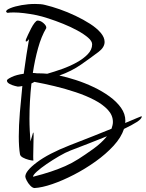

<svg xmlns="http://www.w3.org/2000/svg" viewBox="-20 -812 737 971"><path d="M154 139Q144 138 133 126.5Q122 115 115 101Q108 87 108 81Q108 53 166.5 9Q225 -35 332 -77Q400 -103 452 -124Q504 -145 544 -161Q547 -170 549 -178.5Q551 -187 551 -195Q551 -229 525.5 -256.5Q500 -284 458 -306Q416 -328 363.5 -345.5Q311 -363 257 -376Q203 -389 154 -398Q152 -397 148 -394.5Q144 -392 139 -390Q134 -345 131.5 -299.5Q129 -254 129 -212Q129 -181 130.5 -152Q132 -123 134 -97Q139 -111 143 -126.5Q147 -142 148 -142Q150 -142 150 -127Q150 -110 149 -77.5Q148 -45 148 -22Q148 -3 149 -1Q149 0 146 0Q140 0 124.5 -4Q109 -8 96 -15Q83 -22 81 -32Q75 -67 75 -122Q75 -177 80.5 -243.5Q86 -310 93 -377Q80 -374 70 -374Q69 -374 55 -377.5Q41 -381 28 -388Q15 -395 15 -405Q15 -411 39 -422.5Q63 -434 100 -439Q107 -491 114 -536Q121 -581 127 -614Q118 -602 112 -602Q110 -602 110 -606Q110 -610 111 -612Q114 -620 121.5 -636Q129 -652 137.5 -668.5Q146 -685 155 -696.5Q164 -708 170 -708Q185 -708 199.5 -695.5Q214 -683 214 -673V-670Q189 -628 172.5 -568.5Q156 -509 146 -443Q151 -443 156.5 -442.5Q162 -442 168 -441H181Q189 -441 199 -440.5Q209 -440 219 -439Q254 -449 293.5 -463Q333 -477 367.5 -496Q402 -515 424 -538Q446 -561 446 -588Q446 -604 425 -622Q404 -640 371 -658Q338 -676 299.5 -691.5Q261 -707 225.5 -718.5Q190 -730 166 -735Q96 -749 49 -749Q39 -749 31.5 -748.5Q24 -748 18 -747Q11 -750 11 -754Q11 -762 33 -771Q55 -780 89 -786Q123 -792 157 -792Q171 -792 184 -791Q197 -790 208 -787Q242 -779 282 -765Q322 -751 362 -732Q402 -713 435.5 -691.5Q469 -670 489 -646.5Q509 -623 509 -600Q509 -573 479 -550Q438 -519 390 -485.5Q342 -452 280 -430Q318 -422 363 -407.5Q408 -393 452.5 -372Q497 -351 533.5 -324.5Q570 -298 592 -267Q614 -236 614 -201Q614 -193 613 -190Q657 -208 675 -216Q693 -224 695 -224Q697 -224 697 -223Q697 -211 672 -195Q647 -179 607 -160Q593 -117 554.5 -75Q516 -33 463.5 4.5Q411 42 354 71.5Q297 101 244.5 119Q192 137 154 139ZM147 82Q198 69 237 56Q276 43 310 28Q344 13 377 -8Q410 -29 449 -57Q473 -74 490.5 -90.5Q508 -107 521 -123Q475 -104 426.5 -85.5Q378 -67 337 -51Q311 -41 278.5 -22Q246 -3 216 17.5Q186 38 166.5 55.5Q147 73 147 82Z"/></svg>

Font: Comforter
Style: Regular
Weight: 400
Designer: Robert E. Leuschke
Foundry: Robert E. Leuschke
Version: Version 1.013; ttfautohint (v1.8.3)